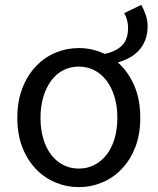

<svg xmlns="http://www.w3.org/2000/svg" viewBox="-20 -754 646 787"><path d="M303 -63Q338 -63 367 -78Q396 -93 417 -120Q438 -147 449.5 -185.5Q461 -224 461 -271Q461 -318 449.5 -356.5Q438 -395 417 -423Q396 -451 367 -466Q338 -481 303 -481Q268 -481 239 -466Q210 -451 189.5 -423Q169 -395 157.5 -356.5Q146 -318 146 -271Q146 -224 157.5 -185.5Q169 -147 189.5 -120Q210 -93 239 -78Q268 -63 303 -63ZM559 -734Q570 -715 577.5 -692.5Q585 -670 585 -646Q585 -614 575 -589Q565 -564 548 -546Q531 -528 509 -516.5Q487 -505 463 -498Q505 -461 530 -404Q555 -347 555 -271Q555 -203 534.5 -150.5Q514 -98 479 -61.5Q444 -25 398.5 -6Q353 13 303 13Q253 13 207.5 -6Q162 -25 127 -61.5Q92 -98 71.5 -150.5Q51 -203 51 -271Q51 -339 71.5 -392Q92 -445 127 -482Q162 -519 207.5 -538Q253 -557 303 -557Q359 -557 409 -533Q456 -543 480.5 -568Q505 -593 505 -640Q505 -655 501 -671Q497 -687 489 -700Z"/></svg>

Font: SpoqaHanSans-Regular
Style: Regular
Weight: 400
Designer: [Spoqa Han Sans] Dong-huui Kim \uAE40 \uB3D9 \uD718  Younghwa Kang \uAC15 \uC601 \uD654  [Noto Sans] Ryoko NISHIZUKA \u8
Foundry: Spoqa (http://www.spoqa-han-sans.com)
Version: Version 2.000